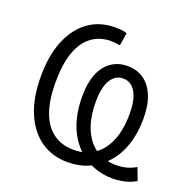

<svg xmlns="http://www.w3.org/2000/svg" viewBox="-128 -838 958 971"><g transform="rotate(20 351.0 -352.5)"><path d="M335 9Q253 9 191.5 -33.5Q130 -76 95.5 -157Q61 -238 61 -353Q61 -466 94 -546.5Q127 -627 187.5 -670.5Q248 -714 330 -714Q351 -714 368 -712Q385 -710 394 -706L383 -637Q370 -639 358 -640.5Q346 -642 335 -642Q274 -642 230 -609Q186 -576 163.5 -511.5Q141 -447 141 -350Q141 -253 165 -188.5Q189 -124 234.5 -92Q280 -60 343 -60Q405 -60 451 -90.5Q497 -121 522.5 -181Q548 -241 548 -328Q548 -404 524 -444.5Q500 -485 457 -485Q414 -485 390 -444.5Q366 -404 366 -328Q366 -242 391.5 -182Q417 -122 463 -91.5Q509 -61 571 -61Q590 -61 609 -64Q628 -67 645 -73.5Q662 -80 677 -89L702 -23Q679 -8 646 0.5Q613 9 578 9Q529 9 485.5 -6Q442 -21 406.5 -49Q371 -77 345 -118.5Q319 -160 305.5 -213Q292 -266 292 -330Q292 -400 311.5 -449.5Q331 -499 368.5 -525.5Q406 -552 457 -552Q508 -552 545 -525.5Q582 -499 602 -449.5Q622 -400 622 -330Q622 -251 601.5 -189Q581 -127 542 -82.5Q503 -38 451 -14.5Q399 9 335 9Z"/></g></svg>

Font: Nunito Sans 10pt Condensed
Style: Regular
Weight: 400
Width: 3
Designer: Vernon Adams
Foundry: Vernon Adams
Version: Version 3.101;gftools[0.9.27]